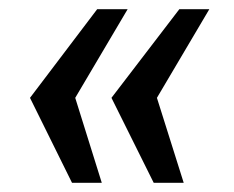

<svg xmlns="http://www.w3.org/2000/svg" viewBox="-20 -463 506 416"><path d="M313 -67 221.5 -251 368.5 -443H433.5L320 -251L378 -67ZM136 -67 45 -251 190.5 -443H256.5L143 -251L200.5 -67Z"/></svg>

Font: Public Sans Thin SemiBold
Style: Italic
Weight: 600
Italic angle: -8°
Version: Version 2.001